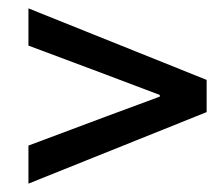

<svg xmlns="http://www.w3.org/2000/svg" viewBox="-20 -560 534 459"><path d="M48 -121V-212L235 -282L362 -329V-333L235 -381L48 -451V-540L474 -369V-292Z"/></svg>

Font: Source Sans Pro SemiBold
Style: Italic
Weight: 600
Italic angle: -11°
Designer: Paul D. Hunt
Foundry: Adobe Systems Incorporated
Version: Version 1.095;hotconv 1.0.109;makeotfexe 2.5.65596